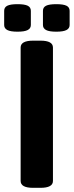

<svg xmlns="http://www.w3.org/2000/svg" viewBox="-35 -898 354 921"><path d="M235 -746Q201 -746 186 -754Q171 -762 171 -778V-846Q171 -863 186 -870.5Q201 -878 235 -878Q269 -878 284 -870.5Q299 -863 299 -846V-778Q299 -762 284 -754Q269 -746 235 -746ZM49 -746Q15 -746 0 -754Q-15 -762 -15 -778V-846Q-15 -863 0 -870.5Q15 -878 49 -878Q83 -878 98 -870.5Q113 -863 113 -846V-778Q113 -762 98 -754Q83 -746 49 -746ZM124 3Q64 3 64 -30V-670Q64 -703 124 -703H159Q219 -703 219 -670V-30Q219 3 159 3Z"/></svg>

Font: Asap
Style: Bold
Weight: 700
Designer: Pablo Cosgaya
Foundry: Omnibus-Type
Version: Version 3.001; ttfautohint (v1.8.3)